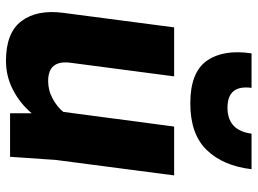

<svg xmlns="http://www.w3.org/2000/svg" viewBox="-126 -694 833 620"><g transform="rotate(90 290.0 -383.5)"><path d="M151.9 -779.8H263.2Q252.9 -702.1 327.1 -702.1Q400.9 -702.1 411.1 -779.8H525.9Q515.1 -688 463.9 -635Q412.6 -582 313 -582Q213.4 -582 175.8 -635.3Q138.2 -688.5 151.9 -779.8ZM67.9 -529.8H226.1L182.1 -194.8Q172.9 -123 241.2 -123Q272 -123 298.8 -137.9Q325.7 -152.8 340.8 -171.9L388.2 -529.8H545.9L496.1 -148.9L485.8 0H345.2V-69.8Q313.5 -32.2 269.8 -9.5Q226.1 13.2 175.8 13.2Q85 13.2 47.4 -37.1Q9.8 -87.4 21 -171.9Z"/></g></svg>

Font: Cooper Hewitt
Style: Bold Italic
Weight: 712
Designer: Village Type and Design LLC
Foundry: Cooper Hewitt Smithsonian Design Museum
Version: 1.000